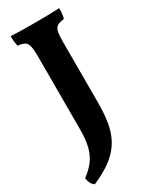

<svg xmlns="http://www.w3.org/2000/svg" viewBox="-242 -738 843 1046"><g transform="rotate(-30 179.5 -215.0)"><path d="M259 -131Q259 -61.6 250.1 -5.5Q241.2 50.6 216.4 95.9Q191.6 141.2 144.7 178.8Q97.8 216.4 21.2 249Q7.6 239.6 0.7 225.1Q-6.2 210.6 -7.8 194.2Q29.2 166.8 53.3 135.8Q77.4 104.8 89.4 60.8Q101.4 16.8 101.4 -50.8V-512.4Q101.4 -553.8 96 -575Q90.6 -596.2 76.5 -604.3Q62.4 -612.4 34.8 -615Q31.2 -627.2 29.3 -645.1Q27.4 -663 27.4 -679Q45.6 -678 71.9 -677.2Q98.2 -676.4 126.7 -676.2Q155.2 -676 180.2 -676Q218 -676 261.7 -676.7Q305.4 -677.4 333 -679Q333 -660 331.4 -644.2Q329.8 -628.4 325.6 -615Q297.6 -612.4 283 -603.1Q268.4 -593.8 263.7 -572.3Q259 -550.8 259 -512.4Z"/></g></svg>

Font: Vollkorn
Style: Regular
Weight: 400
Designer: Friedrich Althausen
Foundry: Friedrich Althausen
Version: Version 4.104